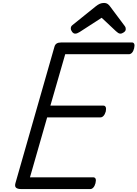

<svg xmlns="http://www.w3.org/2000/svg" viewBox="-20 -1287 936 1307"><path d="M124 0Q100 0 89.5 -9Q79 -18 85 -40L351 -970Q355 -984 366 -991Q377 -998 398 -998H878Q889 -998 893.5 -988.5Q898 -979 893 -958Q888 -938 878.5 -928Q869 -918 858 -918H424L323 -568H684Q695 -568 699.5 -558Q704 -548 700 -528Q694 -508 684.5 -498Q675 -488 664 -488H301L184 -80H614Q626 -80 630.5 -70.5Q635 -61 630 -40Q625 -21 615.5 -10.5Q606 0 595 0ZM492 -1058Q480 -1058 471 -1070Q462 -1082 462 -1093Q462 -1102 465 -1107Q468 -1112 473 -1116L632 -1244Q647 -1256 660 -1261.5Q673 -1267 689 -1267Q703 -1267 713 -1260Q723 -1253 731 -1241L829 -1110Q834 -1103 835 -1098Q836 -1093 836 -1088Q836 -1076 823 -1067Q810 -1058 800 -1058Q791 -1058 784 -1063Q777 -1068 769 -1075L672 -1166L522 -1069Q515 -1065 507.5 -1061.5Q500 -1058 492 -1058Z"/></svg>

Font: Playwrite TZ
Style: Regular
Weight: 400
Designer: Veronika Burian, José Scaglione
Foundry: TypeTogether
Version: Version 1.002